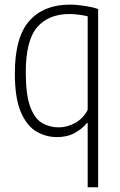

<svg xmlns="http://www.w3.org/2000/svg" viewBox="-20 -568 503 808"><path d="M349 220V-50.5H346Q328 -27.5 295.8 -9.2Q263.5 9 220 9Q173 9 132.5 -15Q92 -39 67.2 -97.5Q42.5 -156 42.5 -259.5Q42.5 -411 103.2 -479.8Q164 -548.5 273.5 -548.5Q303.5 -548.5 337 -543.2Q370.5 -538 393 -530V220ZM227 -32Q262.5 -32 296.5 -50.8Q330.5 -69.5 349 -105.5V-499.5Q334.5 -503 313.2 -506Q292 -509 272.5 -509Q184.5 -509 136.5 -453.5Q88.5 -398 88.5 -264Q88.5 -169.5 107 -119.2Q125.5 -69 157 -50.5Q188.5 -32 227 -32Z"/></svg>

Font: Encode Sans Cnd XLt
Style: Regular
Weight: 200
Width: 3
Designer: Multiple Designers
Foundry: Impallari Type
Version: Version 3.002; ttfautohint (v1.8.3) -l 8 -r 50 -G 200 -x 14 